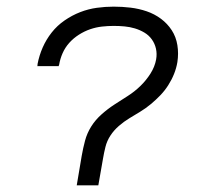

<svg xmlns="http://www.w3.org/2000/svg" viewBox="-20 -558 640 578"><path d="M211 0 226 -89Q230 -112 236 -134.5Q242 -157 254.5 -177Q267 -197 285.5 -213.5Q304 -230 324 -243Q344 -256 364.5 -269Q385 -282 402.5 -299Q420 -316 433 -336.5Q446 -357 450 -379Q453 -396 449.5 -411.5Q446 -427 437 -439.5Q428 -452 414.5 -460Q401 -468 386 -472.5Q371 -477 355 -478.5Q339 -480 322 -480Q305 -480 287 -478Q269 -476 251.5 -470Q234 -464 217.5 -453.5Q201 -443 188.5 -429Q176 -415 168.5 -398Q161 -381 158 -363Q157 -362 157 -361Q157 -360 157 -359H92Q93 -360 93 -362Q93 -364 93 -365Q98 -391 108.5 -415Q119 -439 135.5 -460Q152 -481 174.5 -496.5Q197 -512 221.5 -521.5Q246 -531 271.5 -534.5Q297 -538 322 -538Q348 -538 373 -535Q398 -532 421.5 -524Q445 -516 464.5 -501.5Q484 -487 497 -467Q510 -447 514 -422Q518 -397 514 -371Q511 -353 504 -335.5Q497 -318 486.5 -301.5Q476 -285 462.5 -271Q449 -257 434 -244.5Q419 -232 402.5 -222Q386 -212 369.5 -202Q353 -192 338 -179Q323 -166 312.5 -150Q302 -134 297.5 -116Q293 -98 290 -80L276 0Z"/></svg>

Font: Iosevka Curly LtExObl
Style: Regular
Weight: 300
Width: 7
Italic angle: -9°
Monospace: yes
Designer: Belleve Invis
Foundry: Belleve Invis
Version: Version 11.1.0; ttfautohint (v1.8.3)